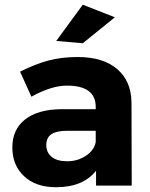

<svg xmlns="http://www.w3.org/2000/svg" viewBox="-20 -785 636 812"><path d="M384.8 -231.9H264.2Q219.2 -231.9 197.5 -217.5Q175.8 -203.1 175.8 -171.6Q175.8 -140.1 198.5 -121.6Q221.2 -103 264.6 -103Q308.1 -103 343 -126Q377.9 -148.9 384.8 -184.1ZM384.8 -333Q384.8 -422.9 262.7 -422.9Q197.3 -422.9 112.8 -376L64.9 -481.9Q128.9 -514.2 185.1 -529.1Q241.2 -543.9 308.1 -543.9Q416 -543.9 475.6 -492.9Q535.2 -441.9 536.1 -351.1L537.1 0H386.2V-63Q331.5 6.8 216.8 6.8Q131.8 6.8 82 -39.6Q32.2 -85.9 32.2 -161.6Q32.2 -237.3 85.7 -279.5Q139.2 -321.8 236.8 -323.2H384.8ZM330.1 -765.1 465.8 -711.9 330.1 -602.1 217.8 -611.8Z"/></svg>

Font: Montserrat-SemiBold
Style: Regular
Weight: 600
Designer: Julieta Ulanovsky
Foundry: Julieta Ulanovsky
Version: Version 6.001